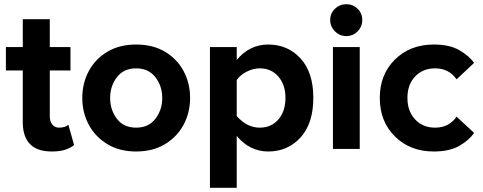

<svg xmlns="http://www.w3.org/2000/svg" viewBox="-20 -706 2287 910"><path d="M225 12Q92 12 88 -120V-372H8V-483H88V-615H216V-483H314V-372H216V-154Q216 -132 227.5 -116.5Q239 -101 260 -101Q289 -101 304 -115L331 -19Q317 -6 291 3Q265 12 225 12Z M625 12Q546 12 488.5 -23Q431 -58 400.5 -115.5Q370 -173 370 -242Q370 -311 400.5 -368.5Q431 -426 488.5 -460.5Q546 -495 625 -495Q705 -495 762.5 -460.5Q820 -426 850.5 -368.5Q881 -311 881 -242Q881 -173 850.5 -115.5Q820 -58 762.5 -23Q705 12 625 12ZM625 -101Q684 -101 716.5 -143Q749 -185 749 -242Q749 -298 716.5 -340Q684 -382 625 -382Q566 -382 534 -340Q502 -298 502 -242Q502 -185 534 -143Q566 -101 625 -101Z M1251 12Q1208 12 1170 -6.5Q1132 -25 1102 -62V184H975V-483H1102V-422Q1163 -495 1251 -495Q1344 -495 1404.5 -429Q1465 -363 1465 -242Q1465 -121 1404.5 -54.5Q1344 12 1251 12ZM1211 -101Q1266 -101 1299.5 -140Q1333 -179 1333 -242Q1333 -304 1299.5 -343Q1266 -382 1211 -382Q1180 -382 1149.5 -366.5Q1119 -351 1102 -327V-156Q1150 -101 1211 -101Z M1621 -535Q1590 -535 1567.5 -557.5Q1545 -580 1545 -611Q1545 -643 1567.5 -664.5Q1590 -686 1621 -686Q1653 -686 1675 -664.5Q1697 -643 1697 -611Q1697 -580 1675 -557.5Q1653 -535 1621 -535ZM1685 0H1558V-483H1685Z M2036 12Q1924 12 1852 -59Q1780 -130 1780 -242Q1780 -353 1852 -424Q1924 -495 2036 -495Q2110 -495 2156.5 -468.5Q2203 -442 2227 -408L2144 -330Q2108 -382 2042 -382Q1984 -382 1947.5 -343.5Q1911 -305 1911 -242Q1911 -179 1947.5 -140Q1984 -101 2042 -101Q2108 -101 2144 -153L2227 -76Q2203 -41 2156.5 -14.5Q2110 12 2036 12Z"/></svg>

Font: UN Bangla
Style: Bold
Weight: 700
Designer: Desinged by Rajon, Unicode developed by Rashed (IMGN)
Version: Version 2.001;March 19, 2023;FontCreator 14.0.0.2901 64-bit